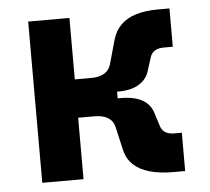

<svg xmlns="http://www.w3.org/2000/svg" viewBox="-43 -566 673 614"><g transform="rotate(-5 293.0 -259.0)"><path d="M261.7 -269.5 253.4 -320.3Q280.8 -320.3 296.9 -330.6Q313 -340.8 317.9 -360.4L339.4 -437Q347.7 -464.8 366.7 -483.4Q385.7 -502 415.5 -511Q445.3 -520 484.9 -520H522.5V-397H493.2Q476.1 -397 465.1 -390.4Q454.1 -383.8 449.7 -370.6L436.5 -329.1Q428.7 -300.8 403.3 -285.2Q377.9 -269.5 337.9 -269.5ZM68.8 0V-517.6H201.2V0ZM193.8 -197.3V-320.3H332.5V-197.3ZM489.7 2.4Q445.8 2.4 413.6 -6.8Q381.3 -16.1 361.8 -34.4Q342.3 -52.7 335.4 -80.6L317.9 -157.2Q313.5 -176.8 297.1 -187Q280.8 -197.3 253.4 -197.3L261.7 -248H342.8Q429.7 -248 446.3 -188.5L459.5 -147Q463.9 -133.8 474.9 -127.2Q485.8 -120.6 502.9 -120.6H527.3V2.4Z"/></g></svg>

Font: Cascadia Code
Style: Regular
Weight: 400
Monospace: yes
Designer: Aaron Bell
Foundry: Saja Typeworks
Version: Version 2106.017